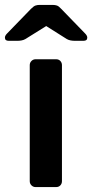

<svg xmlns="http://www.w3.org/2000/svg" viewBox="-55 -761 375 781"><path d="M90 0Q80 0 73 -7Q66 -14 66 -24V-496Q66 -506 73 -513Q80 -520 90 -520H173Q184 -520 190.5 -513Q197 -506 197 -496V-24Q197 -14 190.5 -7Q184 0 173 0ZM-20 -595Q-35 -595 -35 -608Q-35 -616 -26 -625L71 -725Q82 -736 89.5 -738.5Q97 -741 105 -741H160Q169 -741 176.5 -738.5Q184 -736 194 -725L291 -625Q300 -616 300 -608Q300 -595 285 -595H249Q241 -595 232.5 -596.5Q224 -598 217 -602L133 -655L48 -602Q41 -598 32.5 -596.5Q24 -595 17 -595Z"/></svg>

Font: Rubik Light Medium
Style: Regular
Weight: 500
Version: Version 2.104